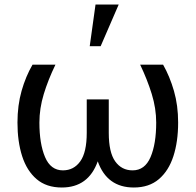

<svg xmlns="http://www.w3.org/2000/svg" viewBox="-20 -812 860 842"><path d="M251 10.3Q183.6 10.3 140.6 -26.4Q97.7 -63 77.1 -127.2Q56.6 -191.4 56.6 -274.4Q56.6 -350.1 74.7 -413.6Q92.8 -477.1 122.6 -528.3H223.1Q190.9 -461.9 171.9 -399.2Q152.8 -336.4 152.8 -274.4Q152.8 -181.6 177.5 -123.3Q202.1 -64.9 255.9 -64.9Q303.7 -64.9 332 -104.5Q360.4 -144 360.4 -229.5V-376H457V-229.5Q457 -144 485.1 -104.5Q513.2 -64.9 561.5 -64.9Q615.2 -64.9 640.1 -122.8Q665 -180.7 665 -274.4Q665 -336.4 645.5 -399.7Q626 -462.9 594.7 -528.3H695.3Q724.6 -476.6 742.9 -413.1Q761.2 -349.6 761.2 -274.4Q761.2 -191.4 740.5 -127.2Q719.7 -63 676.8 -26.4Q633.8 10.3 566.9 10.3Q449.2 10.3 408.7 -104.5Q367.7 10.3 251 10.3ZM373.5 -609.4 398.9 -792H500.5L421.4 -609.4Z"/></svg>

Font: Roboto Slab
Style: Regular
Weight: 400
Designer: Google
Version: Version 2.000; ttfautohint (v1.8.1.43-b0c9)